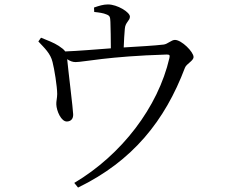

<svg xmlns="http://www.w3.org/2000/svg" viewBox="-20 -794 1040 866"><path d="M405 -740C425 -738 447 -735 460 -729C476 -723 477 -717 478 -695C479 -671 480 -612 480 -576C412 -571 330 -564 274 -562C269 -570 260 -577 245 -587C222 -602 194 -612 165 -624L153 -607C180 -578 208 -553 217 -514C225 -484 238 -403 238 -370C238 -353 233 -335 234 -323C235 -294 256 -244 283 -246C299 -247 311 -257 310 -279C310 -297 287 -483 283 -527C297 -518 308 -514 321 -514C357 -514 466 -540 731 -548C745 -548 747 -546 744 -532C693 -311 529 -96 315 31L332 52C579 -68 724 -250 814 -488C821 -507 853 -519 853 -537C853 -560 799 -614 769 -614C753 -614 736 -595 718 -593C677 -588 603 -584 538 -580C539 -608 541 -643 543 -664C545 -694 566 -700 566 -719C566 -739 509 -774 467 -774C446 -774 427 -768 404 -760Z"/></svg>

Font: Source Han Serif K
Style: Regular
Weight: 400
Designer: Ryoko NISHIZUKA 西塚涼子 (kana & ideographs); Frank Grießhammer (Latin, Greek & Cyrillic); Wenlong ZHANG 张文龙 (bopomofo); San
Foundry: Adobe Systems Incorporated
Version: Version 1.001;PS 1.001;hotconv 16.6.54;makeotf.lib2.5.65590